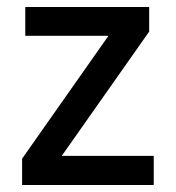

<svg xmlns="http://www.w3.org/2000/svg" viewBox="-20 -527 501 547"><path d="M418 0H43V-75L289 -425H52V-507H405V-437L156 -83H418Z"/></svg>

Font: Hind Colombo Medium
Style: Regular
Weight: 500
Designer: Jyotish Sonowal, Aditi Pimprikar
Foundry: Indian Type Foundry
Version: Version 1.000;PS 1.0;hotconv 1.0.86;makeotf.lib2.5.63406; tt